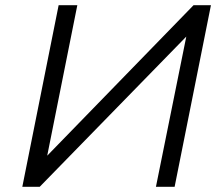

<svg xmlns="http://www.w3.org/2000/svg" viewBox="-20 -720 864 740"><path d="M66 0 206 -700H278L162 -120L726 -700H793L653 0H581L698 -579L133 0Z"/></svg>

Font: MOST Montserrat
Style: Italic
Weight: 400
Italic angle: -11.3°
Designer: Julieta Ulanovsky
Foundry: Julieta Ulanovsky
Version: Version 8.000;March 11, 2024;FontCreator 15.0.0.2926 64-bit